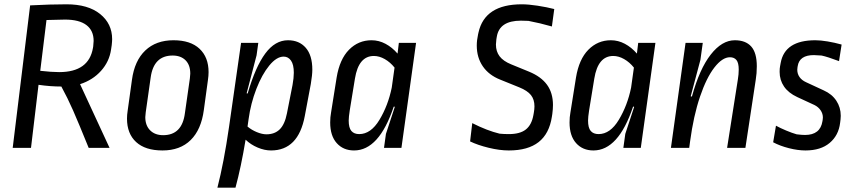

<svg xmlns="http://www.w3.org/2000/svg" viewBox="-20 -687 3977 892"><path d="M501 -505Q501 -495 499 -477L496 -457Q488 -401 449.5 -358Q411 -315 352 -296L489 0H392Q345 -116 319.5 -174Q294 -232 265 -285Q214 -285 159 -293L124 0H39L120 -662Q213 -667 289 -667Q389 -667 445 -622Q501 -577 501 -505ZM196 -594 167 -358Q220 -352 255 -352Q393 -352 412 -465L413 -471Q415 -489 415 -497Q415 -545 381.5 -570.5Q348 -596 282 -596Z M735 12Q655 12 612.5 -27Q570 -66 570 -136Q570 -153 573 -172L593 -316Q605 -405 655 -452.5Q705 -500 786 -500Q865 -500 907 -460.5Q949 -421 949 -352Q949 -335 946 -315L927 -176Q915 -85 866 -36.5Q817 12 735 12ZM864 -345Q864 -385 842 -407Q820 -429 782 -429Q694 -429 680 -327L657 -165Q655 -149 655 -143Q655 -104 677.5 -81.5Q700 -59 738 -59Q826 -59 839 -161L862 -322Q864 -338 864 -345Z M1431 -363Q1431 -339 1424 -297L1396 -148Q1366 12 1239 12Q1209 12 1177 -1.5Q1145 -15 1121 -38Q1100 89 1074 185H990Q1020 69 1044 -97L1100 -488H1180L1172 -430L1126 -254L1128 -252L1131 -254Q1167 -377 1212.5 -438.5Q1258 -500 1318 -500Q1370 -500 1400.5 -465Q1431 -430 1431 -363ZM1135 -134 1130 -99Q1149 -83 1173.5 -73Q1198 -63 1218 -63Q1256 -63 1279.5 -86Q1303 -109 1313 -160L1339 -292Q1345 -325 1345 -349Q1345 -387 1332 -405.5Q1319 -424 1298 -424Q1265 -424 1231 -382.5Q1197 -341 1171 -274Q1145 -207 1135 -134Z M1827 -438 1833 -488H1913L1845 0H1764L1773 -65L1814 -190L1812 -192L1809 -191Q1741 12 1625 12Q1575 12 1544.5 -22Q1514 -56 1514 -118Q1514 -143 1518 -164L1544 -327Q1558 -412 1601.5 -456Q1645 -500 1706 -500Q1740 -500 1771 -483.5Q1802 -467 1827 -438ZM1629 -322 1605 -175Q1600 -143 1600 -127Q1600 -93 1612.5 -78.5Q1625 -64 1649 -64Q1703 -64 1743 -130.5Q1783 -197 1800 -280L1813 -373Q1793 -398 1767.5 -412.5Q1742 -427 1717 -427Q1646 -427 1629 -322Z M2549 -199Q2549 -181 2546 -158L2544 -145Q2532 -66 2482.5 -27Q2433 12 2344 12Q2301 12 2250 -0.5Q2199 -13 2164 -30L2174 -115Q2243 -80 2301 -66Q2321 -64 2344 -64Q2396 -64 2423 -85.5Q2450 -107 2458 -152L2460 -163Q2463 -180 2463 -193Q2463 -225 2446.5 -245.5Q2430 -266 2393 -281L2304 -317Q2251 -338 2223 -379Q2195 -420 2195 -475Q2195 -500 2201 -527L2203 -536Q2232 -667 2404 -667Q2435 -667 2477.5 -660.5Q2520 -654 2555 -645L2544 -564Q2488 -580 2435 -590Q2420 -591 2400 -591Q2300 -591 2288 -516L2286 -504Q2284 -488 2284 -480Q2284 -448 2301 -425.5Q2318 -403 2355 -388L2438 -354Q2494 -331 2521.5 -293Q2549 -255 2549 -199Z M2939 -438 2945 -488H3025L2957 0H2876L2885 -65L2926 -190L2924 -192L2921 -191Q2853 12 2737 12Q2687 12 2656.5 -22Q2626 -56 2626 -118Q2626 -143 2630 -164L2656 -327Q2670 -412 2713.5 -456Q2757 -500 2818 -500Q2852 -500 2883 -483.5Q2914 -467 2939 -438ZM2741 -322 2717 -175Q2712 -143 2712 -127Q2712 -93 2724.5 -78.5Q2737 -64 2761 -64Q2815 -64 2855 -130.5Q2895 -197 2912 -280L2925 -373Q2905 -398 2879.5 -412.5Q2854 -427 2829 -427Q2758 -427 2741 -322Z M3496 -379Q3496 -346 3491 -316L3443 0H3358L3408 -318Q3412 -342 3412 -364Q3412 -395 3401.5 -408Q3391 -421 3371 -421Q3336 -421 3299 -373.5Q3262 -326 3232 -237.5Q3202 -149 3186 -30L3182 0H3097L3165 -488H3245L3234 -409L3189 -240L3192 -238L3195 -240Q3230 -367 3282 -433.5Q3334 -500 3394 -500Q3444 -500 3470 -471Q3496 -442 3496 -379Z M3890 -480 3878 -403Q3825 -423 3797 -429L3761 -431Q3694 -431 3686 -380L3685 -374Q3684 -370 3684 -363Q3684 -344 3694.5 -329Q3705 -314 3725 -305L3807 -267Q3845 -250 3865.5 -219Q3886 -188 3886 -149Q3886 -138 3885 -132L3883 -116Q3876 -58 3834.5 -23Q3793 12 3722 12Q3687 12 3645.5 1.5Q3604 -9 3572 -26L3585 -103Q3605 -92 3632.5 -80.5Q3660 -69 3681 -63Q3705 -60 3720 -60Q3791 -60 3801 -124L3802 -130Q3803 -134 3803 -141Q3803 -159 3792.5 -174.5Q3782 -190 3764 -199L3684 -236Q3643 -255 3622.5 -285Q3602 -315 3602 -353Q3602 -370 3604 -379L3607 -395Q3626 -500 3768 -500Q3792 -500 3825 -494.5Q3858 -489 3890 -480Z"/></svg>

Font: Ropa Sans
Style: Italic
Weight: 400
Version: Version 1.100